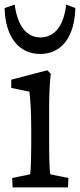

<svg xmlns="http://www.w3.org/2000/svg" viewBox="-20 -816 349 836"><path d="M35 0H276L278 -41L199 -57C196 -69 194 -119 194 -194V-342C194 -405 196 -447 201 -495L186 -510L29 -469V-433L108 -417C112 -390 116 -328 116 -259V-184C115 -86 113 -65 111 -57L33 -41ZM0 -781C3 -654 63 -581 155 -581C247 -581 305 -654 308 -781L268 -796C258 -703 217 -653 156 -653C96 -653 56 -703 44 -796Z"/></svg>

Font: TPK Tissa Web Quiz
Style: Regular
Weight: 400
Designer: Jacques Le Bailly, Suppakit Chalermlarp | Katatrad Co.,Ltd.
Foundry: Jacques Le Bailly, Cadson Demak Co.,Ltd.
Version: Version 5.000;Glyphs 3.1.2 (3151)